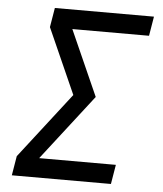

<svg xmlns="http://www.w3.org/2000/svg" viewBox="-53 -781 705 828"><g transform="rotate(5 300.0 -367.5)"><path d="M29 0 43 -84 263 -368 137 -651 151 -735H580L566 -651H234L360 -368L140 -84H472L458 0Z"/></g></svg>

Font: Iosevka Curly MdExObl
Style: Regular
Weight: 500
Width: 7
Italic angle: -9°
Monospace: yes
Designer: Belleve Invis
Foundry: Belleve Invis
Version: Version 11.1.0; ttfautohint (v1.8.3)